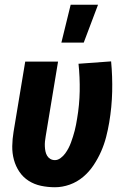

<svg xmlns="http://www.w3.org/2000/svg" viewBox="-20 -779 540 807"><path d="M211 8Q181 8 152.5 2Q124 -4 100.5 -19Q77 -34 61.5 -57Q46 -80 38.5 -107.5Q31 -135 31.5 -165Q32 -195 37 -225L86 -520H224L172 -206Q170 -195 169 -184.5Q168 -174 168.5 -163.5Q169 -153 171 -143Q173 -133 178 -124.5Q183 -116 191.5 -111Q200 -106 211 -106Q223 -106 234.5 -114.5Q246 -123 254 -134Q262 -145 268 -156.5Q274 -168 278.5 -180.5Q283 -193 287 -205.5Q291 -218 294 -230Q297 -242 299.5 -254.5Q302 -267 304 -280Q314 -338 315 -396Q316 -454 310 -511L447 -521Q453 -458 451.5 -393.5Q450 -329 439 -264Q434 -234 426 -203Q418 -172 405 -142.5Q392 -113 373.5 -85Q355 -57 329.5 -35.5Q304 -14 273 -3Q242 8 211 8ZM238 -600 277 -759H392L332 -600Z"/></svg>

Font: Iosevka Term Curly Hv Obl
Style: Regular
Weight: 900
Italic angle: -9°
Designer: Belleve Invis
Foundry: Belleve Invis
Version: Version 32.3.0